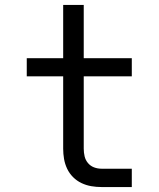

<svg xmlns="http://www.w3.org/2000/svg" viewBox="-20 -755 640 775"><path d="M390 0Q369 0 348.5 -3.5Q328 -7 309 -16Q290 -25 275 -40Q260 -55 251 -74Q242 -93 238.5 -113.5Q235 -134 235 -155V-447H88V-520H235V-735H318V-520H512V-447H318V-155Q318 -139 321.5 -124Q325 -109 335 -97Q345 -85 359.5 -79.5Q374 -74 390 -74H512V0Z"/></svg>

Font: Iosevka SS04 Extended
Style: Regular
Weight: 400
Width: 7
Monospace: yes
Designer: Belleve Invis
Foundry: Belleve Invis
Version: Version 19.0.0; ttfautohint (v1.8.4)